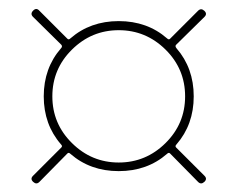

<svg xmlns="http://www.w3.org/2000/svg" viewBox="-20 -583 540 435"><path d="M143.1 -470.7Q98.6 -426.8 98.6 -364.7Q98.6 -302.7 143.1 -258.8Q187.5 -214.8 249 -214.8Q310.5 -214.8 355 -258.8Q399.4 -302.7 399.4 -364.7Q399.4 -426.8 355 -470.7Q310.5 -514.6 249 -514.6Q187.5 -514.6 143.1 -470.7ZM54.7 -184.6 119.1 -249Q122.1 -252 118.2 -255.9Q79.1 -300.8 79.1 -364.7Q79.1 -428.7 118.2 -473.6Q122.1 -477.5 119.1 -481.4L54.7 -544.9Q47.9 -551.8 55.2 -559.1Q62.5 -566.4 69.3 -558.6L132.8 -495.1Q135.7 -492.2 139.6 -496.1Q184.6 -535.2 249 -535.2Q313.5 -535.2 358.4 -496.1Q362.3 -492.2 365.2 -495.1L428.7 -558.6Q435.5 -565.4 442.9 -558.6Q450.2 -551.8 443.4 -544.9L378.9 -481.4Q376 -478.5 379.9 -473.6Q418.9 -428.7 418.9 -364.7Q418.9 -300.8 379.9 -255.9Q376 -252 378.9 -249L443.4 -184.6Q450.2 -177.7 442.9 -170.9Q435.5 -164.1 428.7 -170.9L365.2 -235.4Q362.3 -238.3 358.4 -234.4Q313.5 -195.3 249 -195.3Q184.6 -195.3 139.6 -234.4Q135.7 -238.3 132.8 -235.4L69.3 -170.9Q62.5 -164.1 55.2 -170.9Q47.9 -177.7 54.7 -184.6Z"/></svg>

Font: Rounded-L Mgen+ 2m thin
Style: Regular
Weight: 100
Designer: [Source Han Sans]
Ryoko NISHIZUKA  (kana & ideographs); Paul D. Hunt (Latin, Greek & Cyrillic); Wenlong ZHANG  (bopomofo
Version: Version 1.059.20150602